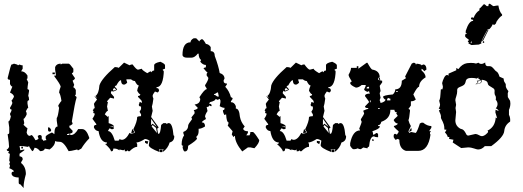

<svg xmlns="http://www.w3.org/2000/svg" viewBox="-20 -774 2706 993"><path d="M52.2 -444.8Q72.8 -440.4 72.8 -436L81.1 -440.4Q88.4 -436 97.2 -436V-418.5L89.4 -405.3Q108.4 -405.3 122.1 -383.3V-370.1Q122.1 -365.7 117.7 -365.7L126 -348.1Q122.1 -323.7 122.1 -313Q130.4 -311.5 130.4 -304.2L126 -277.8Q130.4 -270.5 130.4 -255.9Q122.1 -254.4 122.1 -247.1V-238.3L126 -216.3Q122.1 -216.3 113.8 -198.7L117.7 -189.9V-181.2Q106.9 -159.2 101.6 -159.2L105.5 -137.2L101.6 -128.4Q119.6 -110.8 122.1 -110.8L117.7 -88.9Q122.1 -71.3 134.3 -71.3L142.6 -75.7Q148.4 -75.7 163.1 -49.3H167Q179.2 -53.7 179.2 -58.1Q175.3 -66.4 175.3 -71.3L183.6 -75.7H187.5Q195.8 -74.2 195.8 -66.9V-53.7Q204.1 -52.2 204.1 -44.9Q210.9 -49.3 220.2 -49.3L216.3 -58.1V-66.9Q216.3 -74.2 249 -88.9L261.2 -80.1Q261.2 -119.6 277.8 -119.6L273.4 -150.4V-163.6Q279.8 -168.9 285.6 -216.3L281.7 -225.1V-229.5Q295.4 -251.5 297.9 -251.5Q293 -285.6 285.6 -295.4Q285.6 -303.7 293.9 -326.2Q291 -339.4 261.2 -378.9V-383.3H269.5L265.1 -414.1V-427.2Q272 -444.8 293.9 -444.8V-440.4L302.2 -444.8H335Q340.8 -444.8 359.4 -418.5V-405.3Q359.4 -396.5 351.6 -396.5Q351.6 -392.1 367.7 -370.1Q367.7 -363.8 355.5 -356.9L363.8 -335Q359.4 -326.2 359.4 -321.8Q365.2 -321.8 372.1 -308.6V-286.6L367.7 -277.8Q376 -276.4 376 -269Q367.7 -245.1 351.6 -146Q355.5 -137.2 355.5 -132.8Q345.7 -124 338.9 -124V-115.2L355.5 -97.7V-93.3Q355.5 -84.5 343.3 -84.5V-75.7H347.2Q366.7 -75.7 384.3 -106.4H404.8Q426.8 -106.4 441.4 -62.5V-58.1Q417 -33.2 400.4 -5.4L384.3 3.4Q379.9 3.4 379.9 -1Q345.2 7.8 335 7.8Q309.6 -40.5 290 -40.5Q271.5 -40.5 265.1 -44.9Q265.1 -21.5 236.8 -1L211.9 -5.4Q208 7.8 187.5 7.8Q173.3 -9.8 158.7 -9.8Q152.8 7.8 146.5 7.8Q130.4 -14.2 130.4 -18.6Q126 -18.6 126 -14.2L97.2 -18.6H81.1L85 3.4L105.5 -1V3.4L81.1 21V34.2Q97.2 36.6 97.2 47.4V51.8L89.4 64.9V69.3Q113.8 88.4 113.8 126.5Q102.1 169.9 102.1 190.9Q102.1 195.3 102.5 198.7L85 179.2Q76.7 179.2 76.7 170.4V144Q45.4 144 40 126.5V122.1Q40 113.3 52.2 113.3Q52.2 106 27.8 95.7Q31.7 87.4 31.7 82.5L27.8 73.7L31.7 64.9L27.8 56.2Q27.8 48.3 31.2 21Q22.9 21 22.9 12.2Q26.9 12.2 26.9 7.8Q14.6 7.8 14.6 -1Q20.5 -1 26.9 -14.2Q26.9 -30.8 19.5 -80.1Q27.8 -80.1 27.8 -88.9V-115.2L23.4 -146Q30.8 -146 36.1 -172.4Q31.7 -180.7 31.7 -185.5Q40 -199.7 40 -207.5Q31.7 -207.5 31.7 -216.3Q43.9 -236.3 43.9 -242.7Q40 -251 40 -255.9Q43.9 -255.9 52.2 -273.4Q52.2 -285.2 31.7 -295.4L43.9 -326.2Q38.1 -326.2 31.7 -339.4V-361.3Q19.5 -361.3 19.5 -370.1Q36.1 -440.4 40 -440.4Q44.4 -440.4 52.2 -444.8ZM251.5 -398.9H263.7V-390.1H251.5ZM228.5 -115.2H232.4Q238.3 -115.2 244.6 -102.1Q244.6 -93.3 236.8 -93.3Q228.5 -93.3 228.5 -102.1ZM90.3 -15.1H98.6V-6.3H90.3ZM326.7 -80.1V-75.7H338.9V-84.5Q331.1 -80.1 326.7 -80.1Z M821.3 12.7 825.2 -2.9 801.8 -2.4 805.7 12.7Q749.5 -8.8 749.5 -23.4L753.4 -46.4Q740.2 -55.2 729.5 -55.2Q700.7 -37.1 685.5 -37.1L689.5 -28.3V-14.6Q672.9 -14.6 649.9 8.3H645.5Q641.6 8.3 641.6 3.4L633.8 8.3H625.5V-1L617.7 3.4L597.7 -1V3.4Q584.5 -5.4 573.7 -5.4H565.9Q565.9 8.3 557.6 8.3H553.7Q553.7 -2.9 522 -30.8L529.8 -28.3L533.7 -37.1Q499 -37.1 489.7 -96.2Q474.1 -96.2 465.8 -114.3V-118.7Q465.8 -127.9 478 -127.9V-132.3L458 -159.7Q470.2 -177.2 470.2 -187Q461.9 -187 461.9 -195.8L465.3 -195.3L459 -205.6L461.9 -205.1Q463.4 -214.4 470.2 -214.4L465.8 -236.8Q465.8 -239.3 481.9 -259.3L467.3 -278.3L482.9 -267.1L474.1 -277.8Q491.2 -290 494.1 -332Q504.4 -366.7 573.7 -427.2Q586.9 -427.2 593.8 -422.9L621.6 -450.2L649.9 -436.5Q656.7 -440.9 665.5 -440.9Q685.5 -413.6 693.8 -413.6L713.4 -418.5Q713.4 -412.1 741.7 -395.5Q754.4 -404.8 761.7 -404.8Q761.7 -400.4 765.6 -400.4Q765.6 -409.2 777.3 -409.2V-436.5Q777.3 -448.2 809.6 -454.6Q833.5 -443.8 833.5 -436.5V-418.5Q829.1 -418.5 821.3 -413.6L825.2 -404.8L827.6 -413.1Q825.2 -323.2 789.6 -323.2V-318.4Q801.3 -318.4 801.3 -309.6L803.2 -310.1Q801.3 -295.9 793.5 -295.9Q785.6 -300.3 781.2 -300.3Q769.5 -285.6 769.5 -277.8Q769.5 -272.9 773.4 -264.2Q769.5 -232.9 765.6 -223.1L769.5 -200.7Q761.7 -171.4 761.7 -168.9L801.3 -114.3Q793.5 -112.8 793.5 -105.5L797.4 -82.5H801.3Q809.6 -82.5 813.5 -127.9L825.2 -137.2H837.4Q841.3 -137.2 841.3 -132.3L849.1 -137.2H853.5Q872.1 -137.2 877.4 -73.7Q881.3 -73.7 881.3 -68.8Q881.3 -43.5 857.4 -37.1Q849.1 -6.8 821.3 12.7ZM589.8 -46.4Q597.7 -46.4 597.7 -55.2Q605.5 -50.8 609.9 -50.8Q630.9 -50.8 649.9 -86.9L657.7 -82.5L677.7 -86.9V-91.8L669.4 -105.5Q689.5 -145 689.5 -168.9Q696.3 -173.3 709.5 -173.3V-182.6L701.7 -195.8L709.5 -209.5V-223.1Q697.8 -223.1 697.8 -232.4Q701.7 -241.2 701.7 -246.1H705.6L713.4 -241.2V-250.5Q713.4 -253.4 693.8 -272.9V-277.8Q705.6 -277.8 705.6 -286.6Q699.2 -286.6 689.5 -304.7Q689.5 -312.5 697.8 -332Q688.5 -332 677.7 -355Q667.5 -355 657.7 -363.8H633.8V-359.4Q637.7 -350.6 637.7 -345.7Q627.9 -336.4 621.6 -336.4Q606 -336.4 606 -359.4Q596.2 -359.4 582 -332Q573.7 -330.6 573.7 -323.2Q579.6 -323.2 585.9 -309.6Q569.3 -300.3 562 -300.3Q562 -304.7 557.6 -304.7L553.7 -295.9V-291.5L569.8 -272.9V-264.2L549.8 -268.6L533.7 -250.5Q533.7 -246.1 538.1 -246.1L533.7 -223.1L538.1 -200.7Q531.7 -200.7 522 -182.6L538.1 -168.9Q538.1 -173.3 542 -173.3V-137.2Q569.8 -128.9 569.8 -118.7L546.4 -123L569.8 -114.3Q569.8 -105.5 557.6 -105.5Q550.3 -109.9 545.9 -109.9L538.1 -96.2Q559.1 -96.2 573.7 -46.4ZM566.9 -304.7 581.5 -311 570.3 -319.3 564 -312ZM658.7 -85.4 664.1 -107.4 675.3 -91.3V-88.4ZM742.2 -28.3 730 -36.1V-45.4L747.1 -43ZM818.8 12.7H808.1L804.7 -0.5L821.8 -1ZM791 -117.7 761.7 -159.7 761.2 -126.5 769 -134.3ZM792 -85.9 787.1 -112.3 769.5 -127.4 764.2 -120.1Z M981.9 -576.2H994.6L1011.2 -559.6Q1011.2 -565.4 1023.9 -571.8Q1031.2 -571.8 1044.9 -546.9Q1060.5 -545.4 1069.8 -530.3V-509.3Q1090.8 -509.3 1090.8 -484.4Q1110.8 -430.7 1116.2 -396.5Q1141.1 -388.2 1141.1 -367.2L1136.7 -358.9V-354.5Q1136.7 -341.8 1153.8 -341.8V-337.9L1145 -325.2Q1166 -303.2 1174.3 -271Q1183.1 -269.5 1183.1 -262.7L1174.3 -250V-245.6Q1191.9 -245.6 1199.7 -225.1V-212.4Q1217.3 -212.4 1220.7 -170.4Q1226.1 -141.6 1245.6 -120.1L1237.3 -107.9Q1241.2 -95.2 1262.2 -95.2V-86.9L1253.9 -74.2H1270.5Q1274.9 -81.5 1274.9 -91.3H1287.6Q1294.4 -91.3 1320.8 -49.3Q1320.8 -33.7 1295.9 -7.3L1274.9 -11.7H1262.2L1232.9 9.3Q1195.3 -36.6 1195.3 -70.3H1191.4Q1191.4 -65.9 1187 -65.9L1178.7 -78.6L1183.1 -95.2L1157.7 -124.5Q1162.1 -131.8 1162.1 -141.1Q1151.9 -141.1 1149.4 -183.1L1141.1 -178.7Q1132.8 -192.4 1132.8 -204.1Q1141.1 -204.1 1141.1 -212.4V-216.3Q1129.9 -216.3 1116.2 -225.1L1120.1 -245.6V-254.4L1116.2 -262.7L1107.4 -258.3H1103.5L1095.2 -262.7Q1095.2 -252.9 1065.9 -245.6L1061.5 -237.3Q1074.2 -237.3 1074.2 -229V-225.1H1069.8L1061.5 -229Q1061.5 -220.7 1048.8 -220.7L1053.2 -199.7Q1040.5 -181.2 1040.5 -170.4Q1044.9 -162.6 1044.9 -158.2Q1024.4 -147 1023.9 -141.1Q1040.5 -141.1 1040.5 -120.1Q1021.5 -107.9 1007.3 -107.9V-95.2Q1007.3 -75.7 994.6 -65.9L999 -57.6Q997.1 -47.9 953.1 -20Q953.1 9.3 936 9.3Q927.7 9.3 923.8 -15.6Q927.7 -15.6 927.7 -20Q919.4 -20 919.4 -28.3Q919.9 -57.1 932.1 -74.2Q927.7 -81.5 927.7 -91.3Q953.1 -101.1 953.1 -124.5Q953.1 -131.8 973.6 -158.2L969.7 -166.5L986.3 -187.5V-195.8L981.9 -204.1Q1002.9 -209.5 1002.9 -216.3L986.3 -233.4Q1015.6 -237.3 1015.6 -262.7L1011.2 -271Q1037.6 -312.5 1048.8 -312.5V-316.9Q1040.5 -327.1 1040.5 -333.5Q1057.6 -358.9 1057.6 -371.1L1048.8 -383.8V-392.1L1053.2 -400.4Q1047.9 -400.4 1032.2 -421.4Q1040.5 -425.8 1044.9 -425.8V-438Q1028.8 -438 1015.6 -455.1L1020 -463.4Q1007.3 -474.1 1007.3 -496.6H1002.9Q986.8 -475.6 969.7 -475.6H948.7Q927.2 -475.6 923.8 -488.3Q923.8 -555.2 965.3 -555.2Q965.3 -567.4 981.9 -576.2ZM1086.9 -287.6V-283.7Q1093.3 -283.7 1103.5 -274.9H1111.8L1107.4 -295.9H1103.5Q1093.3 -287.6 1086.9 -287.6Z M1710 12.7 1713.9 -2.9 1690.4 -2.4 1694.3 12.7Q1638.2 -8.8 1638.2 -23.4L1642.1 -46.4Q1628.9 -55.2 1618.2 -55.2Q1589.4 -37.1 1574.2 -37.1L1578.1 -28.3V-14.6Q1561.5 -14.6 1538.6 8.3H1534.2Q1530.3 8.3 1530.3 3.4L1522.5 8.3H1514.2V-1L1506.3 3.4L1486.3 -1V3.4Q1473.1 -5.4 1462.4 -5.4H1454.6Q1454.6 8.3 1446.3 8.3H1442.4Q1442.4 -2.9 1410.6 -30.8L1418.5 -28.3L1422.4 -37.1Q1387.7 -37.1 1378.4 -96.2Q1362.8 -96.2 1354.5 -114.3V-118.7Q1354.5 -127.9 1366.7 -127.9V-132.3L1346.7 -159.7Q1358.9 -177.2 1358.9 -187Q1350.6 -187 1350.6 -195.8L1354 -195.3L1347.7 -205.6L1350.6 -205.1Q1352.1 -214.4 1358.9 -214.4L1354.5 -236.8Q1354.5 -239.3 1370.6 -259.3L1356 -278.3L1371.6 -267.1L1362.8 -277.8Q1379.9 -290 1382.8 -332Q1393.1 -366.7 1462.4 -427.2Q1475.6 -427.2 1482.4 -422.9L1510.3 -450.2L1538.6 -436.5Q1545.4 -440.9 1554.2 -440.9Q1574.2 -413.6 1582.5 -413.6L1602.1 -418.5Q1602.1 -412.1 1630.4 -395.5Q1643.1 -404.8 1650.4 -404.8Q1650.4 -400.4 1654.3 -400.4Q1654.3 -409.2 1666 -409.2V-436.5Q1666 -448.2 1698.2 -454.6Q1722.2 -443.8 1722.2 -436.5V-418.5Q1717.8 -418.5 1710 -413.6L1713.9 -404.8L1716.3 -413.1Q1713.9 -323.2 1678.2 -323.2V-318.4Q1689.9 -318.4 1689.9 -309.6L1691.9 -310.1Q1689.9 -295.9 1682.1 -295.9Q1674.3 -300.3 1669.9 -300.3Q1658.2 -285.6 1658.2 -277.8Q1658.2 -272.9 1662.1 -264.2Q1658.2 -232.9 1654.3 -223.1L1658.2 -200.7Q1650.4 -171.4 1650.4 -168.9L1689.9 -114.3Q1682.1 -112.8 1682.1 -105.5L1686 -82.5H1689.9Q1698.2 -82.5 1702.1 -127.9L1713.9 -137.2H1726.1Q1730 -137.2 1730 -132.3L1737.8 -137.2H1742.2Q1760.7 -137.2 1766.1 -73.7Q1770 -73.7 1770 -68.8Q1770 -43.5 1746.1 -37.1Q1737.8 -6.8 1710 12.7ZM1478.5 -46.4Q1486.3 -46.4 1486.3 -55.2Q1494.1 -50.8 1498.5 -50.8Q1519.5 -50.8 1538.6 -86.9L1546.4 -82.5L1566.4 -86.9V-91.8L1558.1 -105.5Q1578.1 -145 1578.1 -168.9Q1585 -173.3 1598.1 -173.3V-182.6L1590.3 -195.8L1598.1 -209.5V-223.1Q1586.4 -223.1 1586.4 -232.4Q1590.3 -241.2 1590.3 -246.1H1594.2L1602.1 -241.2V-250.5Q1602.1 -253.4 1582.5 -272.9V-277.8Q1594.2 -277.8 1594.2 -286.6Q1587.9 -286.6 1578.1 -304.7Q1578.1 -312.5 1586.4 -332Q1577.1 -332 1566.4 -355Q1556.2 -355 1546.4 -363.8H1522.5V-359.4Q1526.4 -350.6 1526.4 -345.7Q1516.6 -336.4 1510.3 -336.4Q1494.6 -336.4 1494.6 -359.4Q1484.9 -359.4 1470.7 -332Q1462.4 -330.6 1462.4 -323.2Q1468.3 -323.2 1474.6 -309.6Q1458 -300.3 1450.7 -300.3Q1450.7 -304.7 1446.3 -304.7L1442.4 -295.9V-291.5L1458.5 -272.9V-264.2L1438.5 -268.6L1422.4 -250.5Q1422.4 -246.1 1426.8 -246.1L1422.4 -223.1L1426.8 -200.7Q1420.4 -200.7 1410.6 -182.6L1426.8 -168.9Q1426.8 -173.3 1430.7 -173.3V-137.2Q1458.5 -128.9 1458.5 -118.7L1435.1 -123L1458.5 -114.3Q1458.5 -105.5 1446.3 -105.5Q1439 -109.9 1434.6 -109.9L1426.8 -96.2Q1447.8 -96.2 1462.4 -46.4ZM1455.6 -304.7 1470.2 -311 1459 -319.3 1452.6 -312ZM1547.4 -85.4 1552.7 -107.4 1564 -91.3V-88.4ZM1630.9 -28.3 1618.7 -36.1V-45.4L1635.7 -43ZM1707.5 12.7H1696.8L1693.4 -0.5L1710.4 -1ZM1679.7 -117.7 1650.4 -159.7 1649.9 -126.5 1657.7 -134.3ZM1680.7 -85.9 1675.8 -112.3 1658.2 -127.4 1652.8 -120.1Z M1876 -449.2H1880.4Q1899.9 -414.1 1905.8 -414.1Q1943.8 -407.7 1943.8 -374Q1935.5 -372.6 1935.5 -365.2V-360.8L1956.5 -356.4V-347.7L1943.8 -330.1L1948.2 -303.2Q1943.8 -294.9 1943.8 -290L1948.2 -268.1Q1943.8 -259.3 1943.8 -254.9Q1948.2 -246.1 1948.2 -241.2Q1973.6 -247.6 1973.6 -259.3Q1967.3 -259.3 1960.9 -272.5Q1960.9 -281.2 2011.7 -285.6Q2024.4 -297.4 2024.4 -312Q2058.1 -312 2058.1 -356.4L2079.6 -369.6L2075.2 -378.4L2109.4 -444.8L2117.7 -449.2H2122.1Q2130.4 -447.8 2130.4 -440.4Q2134.8 -440.4 2134.8 -444.8Q2160.2 -441.9 2160.2 -436L2168.5 -440.4H2172.9Q2185.5 -436 2185.5 -414.1L2172.9 -405.3Q2172.9 -411.6 2160.2 -418.5V-409.7Q2181.2 -392.1 2181.2 -374Q2147.5 -353.5 2147.5 -325.2Q2138.2 -325.2 2117.7 -285.6L2130.4 -259.3Q2120.6 -250 2105 -250V-228L2092.3 -210.4Q2100.6 -209 2100.6 -201.7Q2096.7 -159.2 2092.3 -152.8Q2096.7 -135.3 2105 -122.1L2092.3 -95.2L2096.7 -86.4L2105 -90.8H2109.4L2130.4 -86.4Q2138.7 -95.2 2151.4 -135.3L2160.2 -139.6H2168.5Q2189.9 -122.1 2210.9 -122.1V-113.3L2199.2 -95.2L2209.5 -97.2Q2203.6 -91.3 2203.6 -85.4Q2203.6 -81.5 2206.5 -77.6Q2194.8 6.3 2143.1 6.3H2079.6Q2045.4 -3.9 2045.4 -51.3L2037.1 -55.7Q2028.8 -51.3 2024.4 -51.3L2016.1 -64.5V-73.2Q2017.1 -82 2024.4 -82L2032.7 -77.6L2041.5 -90.8V-95.2Q2016.6 -115.7 2016.6 -122.1Q2037.1 -127.9 2037.1 -135.3Q2024.4 -135.3 2016.1 -152.8Q2016.1 -155.8 2037.1 -174.8L2028.8 -188.5Q2032.7 -188.5 2032.7 -192.9Q2020 -192.9 2020 -206.1H1999Q1999 -160.2 1952.1 -144Q1948.2 -126.5 1935.5 -126.5V-122.1H1943.8V-117.7Q1942.4 -107.4 1905.8 -95.2Q1909.7 -87.9 1909.7 -77.6H1914.1L1926.8 -86.4Q1935.5 -85 1935.5 -77.6V-64.5H1931.2Q1921.4 -64.5 1914.1 -68.8Q1893.1 -68.8 1888.7 -15.6Q1880.4 -14.2 1880.4 -6.8L1858.9 -11.2L1846.2 -2.4Q1836.9 -2.4 1829.6 -6.8Q1821.8 -2.4 1812.5 -2.4H1808.1Q1801.8 -2.4 1791 -20V-33.7Q1804.7 -99.6 1842.3 -99.6L1837.9 -108.9Q1850.6 -140.1 1850.6 -144Q1846.2 -152.8 1846.2 -157.2Q1863.3 -182.6 1863.3 -188.5Q1858.9 -196.8 1858.9 -201.7Q1876.5 -210.4 1884.3 -210.4V-214.8Q1867.7 -214.8 1867.7 -223.6L1888.7 -245.6Q1888.7 -250 1867.7 -276.9Q1867.7 -290 1893.1 -290Q1888.7 -298.8 1888.7 -303.2L1880.4 -298.8Q1863.3 -305.7 1863.3 -312Q1871.6 -326.7 1871.6 -334.5H1850.6Q1835 -320.8 1820.8 -320.8Q1793.5 -332.5 1791 -343.3Q1792.5 -352.1 1799.8 -352.1Q1782.7 -378.4 1782.7 -387.2Q1795.4 -409.7 1795.4 -422.9H1825.2V-431.6H1833.5V-418.5ZM1939.9 -371.1 1943.8 -372.1 1946.8 -360.4 1939 -361.8ZM1876 -316.4H1888.7V-325.2H1884.3Q1876 -324.2 1876 -316.4ZM2028.8 -303.2V-298.8H2037.1V-303.2ZM1986.3 -268.1 1981.9 -259.3V-254.9H1999V-263.7Q1994.6 -263.7 1986.3 -268.1ZM1893.1 -254.9V-245.6H1897V-254.9ZM1935.5 -214.8V-210.4H1943.8V-214.8ZM1903.8 -53.2H1912.1V-44.4Q1903.8 -44.4 1903.8 -53.2ZM2096.2 -95.7 2106.9 -113.3 2109.4 -99.6 2098.1 -91.8Z M2453.6 -1Q2448.2 -1 2442.9 -2.7Q2437.5 -4.4 2431.2 -6.3Q2424.8 -8.3 2417.5 -10Q2410.2 -11.7 2400.9 -11.7L2365.2 -8.3L2321.3 -37.1L2325.2 -51.3L2302.2 -55.7L2304.2 -62.5Q2304.2 -65.9 2300.8 -65.9L2295.9 -64.9Q2293 -77.6 2281.2 -88.9L2289.6 -103L2278.3 -104Q2278.3 -120.1 2275.4 -129.9Q2271 -143.6 2263.2 -157.7Q2260.3 -162.6 2260.3 -167L2260.7 -170.9Q2260.7 -181.2 2250 -202.1L2258.8 -210L2249 -211.4Q2255.9 -224.1 2255.9 -233.9L2251.5 -252.9Q2251.5 -254.4 2252.4 -255.6Q2253.4 -256.8 2254.4 -260.3Q2255.4 -263.7 2256.6 -270.3Q2257.8 -276.9 2258.3 -289.6Q2259.3 -314 2261.7 -314L2265.6 -310.1Q2266.6 -310.1 2268.6 -314.9Q2270.5 -319.8 2270.5 -326.7L2266.6 -344.2Q2269.5 -357.9 2276.9 -372.1Q2284.2 -386.2 2292 -386.2Q2295.9 -386.2 2299.8 -382.3V-393.1L2339.8 -410.6V-422.4L2350.6 -416.5Q2370.1 -443.4 2395.5 -447.3L2415 -448.7Q2433.1 -448.7 2441.9 -445.3L2454.6 -449.7Q2460.9 -443.4 2469.7 -443.4Q2478 -443.4 2489.3 -450.7Q2489.3 -431.6 2503.4 -431.6L2508.3 -432.1Q2516.6 -432.1 2522 -429.2Q2528.8 -424.8 2538.6 -412.6Q2542 -407.7 2546.9 -404.8Q2556.6 -400.4 2563.5 -377.4L2585 -367.7Q2585 -354.5 2590.6 -347.4Q2596.2 -340.3 2596.2 -335L2595.7 -330.1Q2595.7 -319.3 2609.4 -302.7L2606 -291.5L2606.4 -272L2618.2 -252.4L2619.6 -238.8Q2619.6 -222.2 2612.3 -205.6V-180.2Q2618.7 -168 2618.7 -152.8L2618.2 -145Q2590.8 -127.4 2587.9 -96.2Q2585 -64.9 2520.5 -18.1H2487.3Q2471.7 -1 2453.6 -1ZM2471.7 -69.8Q2481.4 -69.8 2492.9 -78.9Q2504.4 -87.9 2504.4 -93.3Q2504.4 -96.2 2501 -98.1Q2540.5 -116.7 2543.9 -166.5L2551.3 -161.6L2542 -192.9L2543 -206.5L2559.1 -199.7Q2554.7 -210.4 2543.9 -213.4Q2553.2 -224.1 2553.2 -235.8Q2553.2 -247.6 2543.9 -258.3L2544.9 -267.1Q2544.9 -275.4 2541.3 -280.3Q2537.6 -285.2 2537.6 -294.9L2538.1 -304.7Q2538.1 -312 2533 -316.2Q2527.8 -320.3 2521.2 -323.7Q2514.6 -327.1 2509 -331.3Q2503.4 -335.4 2502.4 -343.3Q2500.5 -357.9 2471.7 -361.8L2472.2 -357.4Q2472.2 -338.4 2438.5 -338.4Q2450.2 -344.2 2450.2 -349.6Q2450.2 -353 2445.8 -356Q2462.9 -357.9 2463.9 -359.9Q2463.9 -362.8 2454.1 -366.7V-373.5L2446.3 -367.7Q2434.6 -371.1 2418.5 -371.1Q2391.6 -371.1 2388.7 -353.5Q2385.7 -339.4 2378.4 -334.2Q2371.1 -329.1 2363.5 -326.4Q2356 -323.7 2350.1 -319.8Q2344.2 -315.9 2344.2 -304.7L2344.7 -304.2Q2344.7 -290 2339.8 -276.1Q2335 -262.2 2335 -255.9L2338.9 -231.9L2335.9 -215.3L2338.9 -194.8L2335 -151.4Q2335 -123 2360.8 -108.4Q2372.6 -106 2378.2 -100.1Q2383.8 -94.2 2387 -88.1Q2390.1 -82 2392.8 -77.4Q2395.5 -72.8 2402.3 -72.8L2438.5 -81.1Q2446.8 -81.1 2456.5 -75.4Q2466.3 -69.8 2471.7 -69.8ZM2454.6 -341.3Q2469.7 -344.2 2469.7 -359.9Q2462.4 -355 2450.7 -354.5L2454.6 -352.1Q2452.1 -344.7 2444.8 -340.3ZM2511.2 -754.4H2514.2Q2529.3 -742.2 2533.2 -742.2Q2547.9 -745.6 2557.6 -745.6Q2562 -714.4 2576.7 -699.2V-693.4Q2563 -686 2546.9 -660.2Q2546.9 -650.9 2535.6 -645Q2530.3 -647.9 2527.3 -647.9Q2524.9 -637.7 2511.2 -623.5H2502.9Q2470.2 -566.4 2470.2 -556.2L2466.8 -559.6L2470.2 -549.8L2456.5 -543.5L2418 -541L2402.3 -549.8L2404.8 -556.2Q2399.4 -556.2 2399.4 -562.5Q2404.8 -562.5 2404.8 -568.4Q2385.7 -581.5 2385.7 -586.4V-592.8Q2385.7 -598.6 2394 -598.6V-602.1H2388.7V-614.3Q2405.3 -666 2426.8 -666V-671.9Q2415.5 -671.9 2415.5 -678.2Q2416.5 -684.1 2421.4 -684.1H2423.8L2429.2 -681.2Q2439.5 -708.5 2459.5 -720.7V-730Q2462.9 -730 2481.4 -751.5H2486.8L2497.6 -742.2H2505.9Q2505.9 -754.4 2511.2 -754.4ZM2418 -559.6 2413.6 -552.2 2417.5 -549.8 2420.9 -559.6ZM2477.1 -561H2480Q2484.9 -560.1 2484.9 -554.7L2480 -551.8H2477.1ZM2507.3 -621.1 2477.5 -562 2473.1 -563 2502.4 -619.6Z"/></svg>

Font: Truetypewriter PolyglOTT
Style: Regular
Weight: 400
Designer: Sergey Beatoff a.k.a. Sam_T
Version: Version 3.76